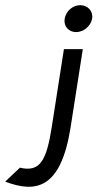

<svg xmlns="http://www.w3.org/2000/svg" viewBox="-124 -641 377 742"><path d="M-104 61C13 105 111 92 149 -150L196 -451H123L76 -150C56 -23 32 26 -47 7ZM126 -569C121 -540 141 -517 170 -517C199 -517 227 -540 232 -569C237 -598 215 -621 186 -621C157 -621 131 -598 126 -569Z"/></svg>

Font: Charger Pro
Style: Obl
Weight: 400
Designer: Jasper
Foundry: Cannot Into Space Fonts
Version: Version 1.09